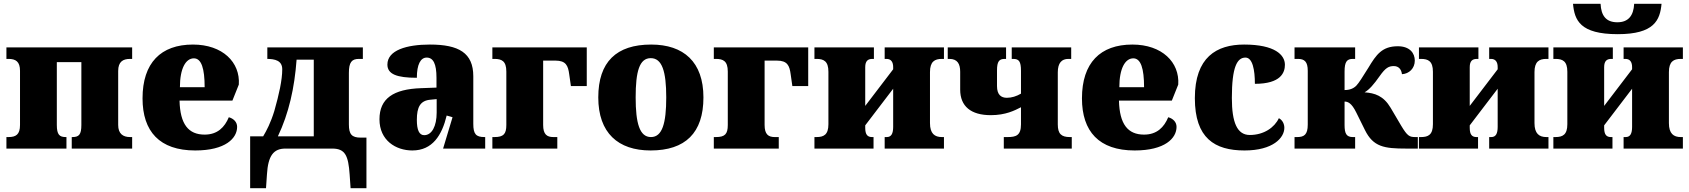

<svg xmlns="http://www.w3.org/2000/svg" viewBox="-20 -787 8947 1017"><path d="M332 0V-61H328C295 -61 281 -74 281 -125V-458H411V-125C411 -74 398 -61 364 -61H360V0H680V-61H669C631 -61 606 -79 606 -125V-411C606 -460 631 -475 669 -475H680V-536H14V-475H25C63 -475 86 -461 86 -412V-125C86 -74 64 -61 25 -61H14V0Z M1014 10C1175 10 1236 -55 1236 -115C1236 -141 1217 -159 1192 -166C1170 -113 1132 -74 1064 -74C978 -74 934 -129 931 -254H1211L1245 -339C1253 -457 1159 -551 1002 -551C832 -551 735 -454 735 -266C735 -91 825 10 1014 10ZM933 -325C933 -425 964 -478 1007 -478C1047 -478 1064 -424 1064 -325Z M1389 210 1394 137C1400 37 1429 0 1492 0H1740C1809 0 1825 38 1832 137L1837 210H1921V-58H1891C1843 -58 1828 -76 1828 -128V-401C1828 -457 1843 -475 1881 -475H1902V-536H1396V-475H1393C1437 -475 1475 -466 1475 -420C1475 -363 1458 -287 1433 -199C1414 -137 1392 -95 1374 -65H1305V210ZM1452 -65C1510 -187 1540 -321 1551 -471H1642V-65Z M2164 10C2271 10 2321 -71 2346 -175L2377 -166L2327 0H2550V-61H2546C2501 -61 2487 -77 2487 -131V-383C2487 -507 2410 -551 2257 -551C2134 -551 2032 -521 2032 -445C2032 -394 2082 -375 2188 -375C2188 -446 2208 -482 2240 -482C2275 -482 2292 -449 2292 -375V-323L2211 -320C2063 -315 1990 -265 1990 -155C1990 -43 2077 10 2164 10ZM2227 -71C2200 -71 2188 -99 2188 -152C2188 -220 2206 -255 2262 -259L2293 -262V-191C2293 -118 2267 -71 2227 -71Z M2932 0V-61H2911C2877 -61 2857 -75 2857 -125V-466H2922C2978 -466 2989 -439 2995 -394L3004 -331H3088V-536H2588V-475H2599C2637 -475 2662 -464 2662 -408V-125C2662 -77 2647 -61 2599 -61H2588V0Z M3426 10C3610 10 3706 -83 3706 -271C3706 -459 3601 -551 3429 -551C3245 -551 3149 -459 3149 -271C3149 -83 3254 10 3426 10ZM3428 -61C3368 -61 3347 -134 3347 -271C3347 -409 3367 -479 3427 -479C3487 -479 3509 -409 3509 -271C3509 -134 3488 -61 3428 -61Z M4105 0V-61H4084C4050 -61 4030 -75 4030 -125V-466H4095C4151 -466 4162 -439 4168 -394L4177 -331H4261V-536H3761V-475H3772C3810 -475 3835 -464 3835 -408V-125C3835 -77 3820 -61 3772 -61H3761V0Z M4607 0V-61H4599C4575 -61 4563 -74 4563 -110V-123L4711 -317V-115C4711 -79 4701 -61 4677 -61H4666V0H4980V-61H4969C4931 -61 4906 -79 4906 -135V-405C4906 -461 4931 -475 4969 -475H4980V-536H4666V-475H4676C4700 -475 4711 -458 4711 -432V-420L4563 -226V-431C4563 -464 4577 -475 4601 -475H4609V-536H4294V-475H4305C4343 -475 4368 -463 4368 -407V-129C4368 -73 4343 -61 4305 -61H4294V0Z M5657 0V-61H5647C5602 -61 5583 -78 5583 -128V-404C5583 -454 5604 -475 5639 -475H5654V-536H5339V-475H5347C5377 -475 5388 -462 5388 -412V-291C5364 -277 5339 -269 5313 -269C5283 -269 5261 -285 5261 -331V-414C5261 -461 5272 -475 5302 -475H5309V-536H5000V-475H5009C5051 -475 5066 -449 5066 -407V-312C5066 -224 5123 -177 5228 -177C5307 -177 5355 -202 5388 -219V-128C5388 -69 5361 -61 5317 -61H5297V0Z M5990 10C6151 10 6212 -55 6212 -115C6212 -141 6193 -159 6168 -166C6146 -113 6108 -74 6040 -74C5954 -74 5910 -129 5907 -254H6187L6221 -339C6229 -457 6135 -551 5978 -551C5808 -551 5711 -454 5711 -266C5711 -91 5801 10 5990 10ZM5909 -325C5909 -425 5940 -478 5983 -478C6023 -478 6040 -424 6040 -325Z M6572 10C6723 10 6783 -57 6783 -110C6783 -128 6775 -150 6754 -161C6731 -112 6675 -72 6600 -72C6533 -72 6505 -138 6505 -268C6505 -433 6533 -482 6577 -482C6615 -482 6627 -416 6627 -343C6765 -343 6786 -403 6786 -444C6786 -496 6733 -551 6570 -551C6424 -551 6309 -484 6309 -267C6309 -55 6414 10 6572 10Z M7158 0V-61H7146C7112 -61 7102 -79 7102 -125V-249C7119 -249 7139 -242 7164 -191L7210 -98C7254 -9 7312 0 7428 0H7490V-61H7477C7446 -61 7435 -66 7402 -121L7346 -216C7308 -280 7262 -294 7208 -298C7233 -312 7257 -340 7288 -384C7319 -428 7336 -437 7363 -437C7389 -437 7403 -419 7406 -394C7444 -396 7474 -425 7474 -466C7474 -505 7448 -542 7384 -542C7301 -542 7270 -498 7228 -428C7196 -377 7179 -349 7164 -333C7149 -318 7129 -310 7102 -310V-408C7102 -461 7115 -475 7146 -475H7158V-536H6837V-475H6855C6890 -475 6907 -460 6907 -412V-127C6907 -74 6888 -61 6851 -61H6837V0Z M7809 0V-61H7801C7777 -61 7765 -74 7765 -110V-123L7913 -317V-115C7913 -79 7903 -61 7879 -61H7868V0H8182V-61H8171C8133 -61 8108 -79 8108 -135V-405C8108 -461 8133 -475 8171 -475H8182V-536H7868V-475H7878C7902 -475 7913 -458 7913 -432V-420L7765 -226V-431C7765 -464 7779 -475 7803 -475H7811V-536H7496V-475H7507C7545 -475 7570 -463 7570 -407V-129C7570 -73 7545 -61 7507 -61H7496V0Z M8549 -606C8742 -606 8773 -680 8781 -767H8636C8633 -704 8605 -669 8547 -669C8487 -669 8461 -704 8458 -767H8312C8320 -680 8349 -606 8549 -606ZM8521 0V-61H8513C8489 -61 8477 -74 8477 -110V-123L8625 -317V-115C8625 -79 8615 -61 8591 -61H8580V0H8894V-61H8883C8845 -61 8820 -79 8820 -135V-405C8820 -461 8845 -475 8883 -475H8894V-536H8580V-475H8590C8614 -475 8625 -458 8625 -432V-420L8477 -226V-431C8477 -464 8491 -475 8515 -475H8523V-536H8208V-475H8219C8257 -475 8282 -463 8282 -407V-129C8282 -73 8257 -61 8219 -61H8208V0Z"/></svg>

Font: UArctic Serif Black
Style: Regular
Weight: 900
Designer: Customization by Puisto advertising & original work Monotype Design Team
Foundry: Monotype Imaging Inc.
Version: Version 2.004